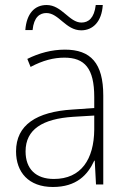

<svg xmlns="http://www.w3.org/2000/svg" viewBox="-20 -736 509 766"><path d="M81 -616H110C115 -668 139 -684 165 -684C215 -684 242 -615 304 -615C351 -615 386 -650 390 -716H362C356 -664 333 -646 305 -646C256 -646 227 -716 166 -716C118 -716 86 -682 81 -616ZM239 -538C186 -538 135 -524 89 -501L102 -469C151 -495 194 -506 237 -506C318 -506 356 -463 356 -349V-305L269 -299C126 -290 44 -238 44 -132C44 -49 94 10 191 10C285 10 330 -38 356 -95H358L363 0H392V-355C392 -484 342 -538 239 -538ZM272 -270 356 -275V-219C355 -101 304 -22 195 -22C123 -22 82 -62 82 -132C82 -220 150 -262 272 -270Z"/></svg>

Font: Noto Sans Bengali SemiCondensed ExtraLight
Style: Regular
Weight: 200
Width: 4
Designer: Joana Ranito - Universal Thirst; Jelle Bosma - Monotype Design Team
Foundry: Universal Thirst ehf.
Version: Version 3.000